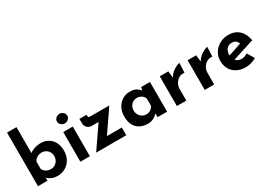

<svg xmlns="http://www.w3.org/2000/svg" viewBox="-0 -1612 3397 2447"><g transform="rotate(-30 1698.5 -388.5)"><path d="M359 12Q309 12 273.5 -3Q238 -18 212 -44V0H72V-789H211V-407Q237 -429 280 -444Q323 -459 378 -459Q435 -459 482 -432Q529 -405 557.5 -353.5Q586 -302 586 -228Q586 -154 554.5 -100Q523 -46 471 -17Q419 12 359 12ZM328 -106Q359 -106 385.5 -122Q412 -138 428 -166Q444 -194 444 -229Q444 -264 428 -291Q412 -318 385.5 -333.5Q359 -349 328 -349Q287 -349 256 -330Q225 -311 212 -279V-172Q248 -106 328 -106Z M696 -437H836V0H696ZM693 -592Q693 -623 717.5 -643Q742 -663 770 -663Q798 -663 821.5 -643Q845 -623 845 -592Q845 -561 821.5 -541.5Q798 -522 770 -522Q742 -522 717.5 -541.5Q693 -561 693 -592Z M1048 -323Q1012 -323 985 -349Q958 -375 958 -419V-479H1063V-465Q1063 -444 1070.5 -440.5Q1078 -437 1097 -437H1374L1152 -114H1371V0H928L1150 -323Z M1686 12Q1625 12 1575.5 -12.5Q1526 -37 1497 -88Q1468 -139 1468 -218Q1468 -292 1498 -346Q1528 -400 1577 -429.5Q1626 -459 1681 -459Q1746 -459 1779.5 -438Q1813 -417 1833 -392L1842 -437H1972V0H1832V-54Q1822 -44 1802.5 -28Q1783 -12 1754 0Q1725 12 1686 12ZM1726 -102Q1799 -102 1832 -168V-275Q1820 -307 1790.5 -326Q1761 -345 1721 -345Q1676 -345 1643 -311.5Q1610 -278 1610 -225Q1610 -190 1626 -162Q1642 -134 1668.5 -118Q1695 -102 1726 -102Z M2242 -437 2253 -337Q2272 -375 2305 -402.5Q2338 -430 2370 -444.5Q2402 -459 2419 -459L2412 -319Q2363 -325 2328 -303Q2293 -281 2274 -245Q2255 -209 2255 -171V0H2116V-437Z M2652 -437 2663 -337Q2682 -375 2715 -402.5Q2748 -430 2780 -444.5Q2812 -459 2829 -459L2822 -319Q2773 -325 2738 -303Q2703 -281 2684 -245Q2665 -209 2665 -171V0H2526V-437Z M3131 12Q3051 12 2995.5 -18Q2940 -48 2911 -101Q2882 -154 2882 -223Q2882 -289 2916 -342Q2950 -395 3007 -426.5Q3064 -458 3134 -458Q3228 -458 3288.5 -403.5Q3349 -349 3367 -246L3047 -144Q3079 -107 3134 -107Q3157 -107 3178.5 -115Q3200 -123 3221 -136L3283 -32Q3248 -12 3207.5 0Q3167 12 3131 12ZM3020 -231Q3020 -226 3020 -222L3212 -287Q3203 -312 3183 -330.5Q3163 -349 3123 -349Q3076 -349 3048 -317Q3020 -285 3020 -231Z"/></g></svg>

Font: Synthetic
Style: Bold
Weight: 700
Designer: Santiago Orozco
Foundry: Typemade
Version: Version 2.000; ttfautohint (v1.8.4.7-5d5b)